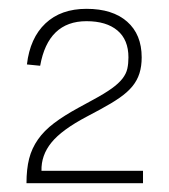

<svg xmlns="http://www.w3.org/2000/svg" viewBox="-20 -738 384 435"><path d="M40 -323Q40 -355 46 -378.5Q52 -402 66 -422Q80 -442 102.5 -459Q125 -476 158 -494L191 -512Q217 -526 233 -537.5Q249 -549 257.5 -560Q266 -571 268.5 -582.5Q271 -594 271 -608Q271 -648 246 -669Q221 -690 176 -690Q89 -690 71 -589L41 -592Q48 -652 83 -685Q118 -718 176 -718Q235 -718 268 -689Q301 -660 301 -608Q301 -588 296 -572Q291 -556 280 -542.5Q269 -529 251 -516.5Q233 -504 207 -490L177 -474Q120 -444 96.5 -415Q73 -386 74 -351H304V-323Z"/></svg>

Font: Geist Thin
Style: Regular
Weight: 400
Designer: Basement.studio, Andrés Briganti, Mateo Zaragoza
Foundry: Basement.studio, Vercel, Andrés Briganti, Guido Ferreyra, Mateo Zaragoza
Version: Version 1.401